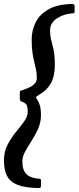

<svg xmlns="http://www.w3.org/2000/svg" viewBox="-55 -800 397 970"><path d="M136 150Q70 148.5 32.8 133.5Q-4.5 118.5 -19.8 88Q-35 57.5 -35 10Q-35 -34 -16.8 -69Q1.5 -104 25.2 -132.8Q49 -161.5 67 -186.5Q85 -211.5 85 -235Q85 -262.5 78.2 -271.8Q71.5 -281 54 -287Q47.5 -289.5 46.2 -294.5Q45 -299.5 45 -308.5V-330.5Q45 -340 48.2 -341.2Q51.5 -342.5 58 -344.5Q73.5 -349.5 90.5 -357Q107.5 -364.5 119.2 -376.5Q131 -388.5 131 -406Q131 -429.5 127 -448.2Q123 -467 118 -487Q113 -507 109 -534Q105 -561 105 -601Q105 -644.5 123.8 -684.5Q142.5 -724.5 187.2 -751.2Q232 -778 309 -780Q322 -780.5 322 -766.5V-748Q322 -738.5 321.2 -736Q320.5 -733.5 311 -732.5Q267.5 -730 232.8 -707.2Q198 -684.5 198 -647Q198 -622.5 201.8 -605.5Q205.5 -588.5 210.2 -571.8Q215 -555 218.5 -531.8Q222 -508.5 222 -471Q222 -415 201.8 -379Q181.5 -343 143 -321.5Q124.5 -311 127.2 -306.2Q130 -301.5 135.5 -292.5Q143.5 -280 147.8 -262.5Q152 -245 152 -220Q152 -182.5 137.8 -150.2Q123.5 -118 105 -89.2Q86.5 -60.5 72.2 -34.8Q58 -9 58 16Q58 60 78.8 80Q99.5 100 140 102.5Q148.5 103 150.2 104.8Q152 106.5 152 115.5V136Q152 146 148.8 148.2Q145.5 150.5 136 150Z"/></svg>

Font: Besley*
Style: Italic
Weight: 400
Italic angle: -13°
Designer: Owen Earl
Foundry: indestructible type*
Version: Version 2.000; ttfautohint (v1.8.3)